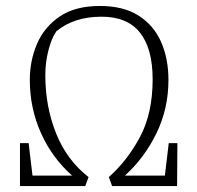

<svg xmlns="http://www.w3.org/2000/svg" viewBox="-20 -624 662 644"><path d="M47 -144H76L89 -35H222Q155 -94 117.5 -177.5Q80 -261 80 -356Q80 -420 104 -476.5Q128 -533 180 -568.5Q232 -604 315 -604Q394 -604 445 -571.5Q496 -539 520.5 -483Q545 -427 545 -356Q545 -260 505 -177.5Q465 -95 399 -35H533L546 -144H575L574 0H356L345 -30Q407 -85 449.5 -164.5Q492 -244 492 -358Q492 -461 449.5 -514.5Q407 -568 321 -568Q228 -568 169 -519Q153 -496 142.5 -455.5Q132 -415 132 -372Q132 -267 168 -177Q204 -87 277 -30L266 0H47Z"/></svg>

Font: Grenze Gotisch ExtraLight
Style: Regular
Weight: 200
Designer: Renata Polastri
Foundry: Omnibus-Type
Version: Version 1.001